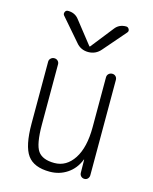

<svg xmlns="http://www.w3.org/2000/svg" viewBox="-115 -831 730 917"><g transform="rotate(15 250.0 -372.5)"><path d="M393.6 -754.9Q403.3 -754.9 408.2 -745.6Q413.1 -736.3 406.2 -728.5L311.5 -619.1Q287.1 -589.8 249.5 -589.8Q211.9 -589.8 188.5 -619.1L93.8 -728.5Q87.9 -735.4 91.8 -745.1Q95.7 -754.9 106.4 -754.9Q141.6 -754.9 161.1 -728.5L248 -618.2Q249 -617.2 250 -617.2L252 -618.2L338.9 -728.5Q358.4 -754.9 393.6 -754.9ZM219.7 9.8Q141.6 9.8 109.4 -34.7Q77.1 -79.1 77.1 -190.4V-496.1Q77.1 -505.9 84.5 -512.7Q91.8 -519.5 102.1 -519.5Q112.3 -519.5 119.1 -512.7Q126 -505.9 126 -496.1V-199.2Q126 -100.6 148.9 -68.4Q171.9 -36.1 230.5 -36.1Q290 -36.1 326.7 -92.3Q363.3 -148.4 363.3 -249V-495.1Q363.3 -505.9 370.6 -512.7Q377.9 -519.5 388.2 -519.5Q398.4 -519.5 405.3 -512.7Q412.1 -505.9 412.1 -495.1V-24.4Q412.1 -14.6 405.8 -7.3Q399.4 0 389.2 0Q378.9 0 372.1 -6.8Q365.2 -13.7 365.2 -24.4L364.3 -87.9Q364.3 -88.9 363.3 -88.9Q362.3 -88.9 362.3 -86.9Q343.8 -41 305.7 -15.6Q267.6 9.8 219.7 9.8Z"/></g></svg>

Font: Rounded Mgen+ 2m light
Style: Regular
Weight: 200
Designer: [Source Han Sans]
Ryoko NISHIZUKA  (kana & ideographs); Paul D. Hunt (Latin, Greek & Cyrillic); Wenlong ZHANG  (bopomofo
Version: Version 1.059.20150602